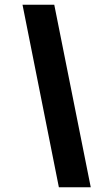

<svg xmlns="http://www.w3.org/2000/svg" viewBox="-20 -731 454 812"><path d="M229 61H363.8L209.5 -710.9H75.2Z"/></svg>

Font: Roboto
Style: Bold Italic
Weight: 700
Italic angle: -12°
Designer: Google
Version: Version 2.137; 2017